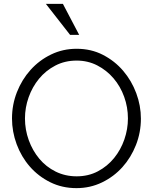

<svg xmlns="http://www.w3.org/2000/svg" viewBox="-20 -967 791 992"><path d="M375 5Q301 5 239.5 -25.5Q178 -56 134 -106.5Q90 -157 66 -222Q42 -287 42 -355Q42 -426 67.5 -491Q93 -556 138 -606Q183 -656 244 -685.5Q305 -715 376 -715Q451 -715 512 -683.5Q573 -652 616.5 -601Q660 -550 684 -485.5Q708 -421 708 -354Q708 -283 682.5 -218Q657 -153 612.5 -103.5Q568 -54 507 -24.5Q446 5 375 5ZM109 -355Q109 -297 128.5 -243Q148 -189 183 -147Q218 -105 267.5 -80.5Q317 -56 376 -56Q437 -56 486 -82Q535 -108 569.5 -150.5Q604 -193 622.5 -246.5Q641 -300 641 -355Q641 -413 621.5 -467Q602 -521 566.5 -562.5Q531 -604 482.5 -629Q434 -654 376 -654Q315 -654 265.5 -628Q216 -602 181.5 -560Q147 -518 128 -464.5Q109 -411 109 -355ZM305 -947 389 -787H342L217 -947Z"/></svg>

Font: Rising Sun Light
Style: Regular
Weight: 300
Designer: Matt McInerney, Pablo Impallari, Rodrigo Fuenzalida (Raleway font), Stephen Hutchings (Greek), Cristiano Sobral (main ch
Foundry: The Rising Sun Project Authors
Version: Version 4.327; ttfautohint (v1.8.4.7-5d5b-dirty)